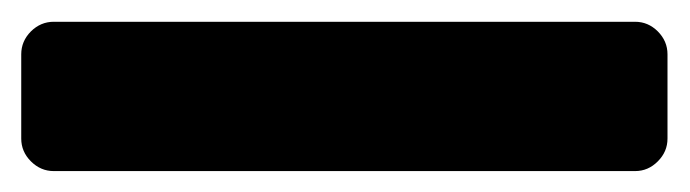

<svg xmlns="http://www.w3.org/2000/svg" viewBox="-53 71 643 179"><path d="M569.3 200.2Q569.3 212.4 560.3 221.4Q551.3 230.5 539.1 230.5H-2.9Q-15.1 230.5 -24.2 221.4Q-33.2 212.4 -33.2 200.2V121.6Q-33.2 109.4 -24.2 100.3Q-15.1 91.3 -2.9 91.3H539.1Q551.3 91.3 560.3 100.3Q569.3 109.4 569.3 121.6Z"/></svg>

Font: Akaash Gobhi Moti
Style: Regular
Weight: 400
Designer: Kulbir Singh Thind, MD
Foundry: Punjab Online
Version: Version 1.200